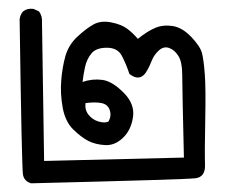

<svg xmlns="http://www.w3.org/2000/svg" viewBox="-20 -254 540 444"><path d="M51.8 169.9Q36.1 165 33.2 150.4Q30.3 135.7 25.4 -209Q26.4 -219.7 33.2 -227.5Q43 -235.4 57.6 -233.4L70.3 -227.5Q78.1 -216.8 77.1 -203.1L82 118.2L405.3 110.4Q401.4 -51.8 401.4 -81.1Q401.4 -110.4 392.6 -124.5Q383.8 -138.7 371.1 -143.1Q358.4 -147.5 347.2 -137.2Q335.9 -127 330.1 -111.8Q324.2 -96.7 316.4 -85Q301.8 -65.4 279.3 -83Q271.5 -106.4 261.7 -125Q252 -143.6 227.1 -143.6Q202.1 -143.6 191.4 -130.4Q180.7 -117.2 176.8 -99.6Q172.9 -82 170.9 -64.5Q193.4 -72.3 216.3 -69.3Q239.3 -66.4 265.6 -40Q292 -13.7 287.6 16.6Q283.2 46.9 264.2 64.9Q245.1 83 222.7 81.5Q200.2 80.1 184.1 71.8Q168 63.5 149.4 45.4Q130.9 27.3 125 -4.9Q119.1 -37.1 121.6 -67.9Q124 -98.6 131.3 -124.5Q138.7 -150.4 159.2 -169.4Q179.7 -188.5 196.8 -197.8Q213.9 -207 237.8 -202.1Q261.7 -197.3 274.9 -187Q288.1 -176.8 298.8 -164.1Q320.3 -181.6 338.9 -189.5Q357.4 -197.3 379.4 -193.8Q401.4 -190.4 422.4 -168.5Q443.4 -146.5 447.3 -130.4Q451.2 -114.3 453.6 -82.5Q456.1 -50.8 454.6 23.9Q453.1 98.6 454.1 127Q455.1 155.3 432.1 158.2Q409.2 161.1 51.8 169.9ZM230.5 27.3Q238.3 14.6 233.9 1Q229.5 -12.7 214.8 -15.6Q200.2 -18.6 177.7 -15.6Q175.8 0 184.6 11.2Q193.4 22.5 207.5 26.9Q221.7 31.2 230.5 27.3Z"/></svg>

Font: JasonHandwriting4
Style: Regular
Weight: 400
Version: Version 1.01.21